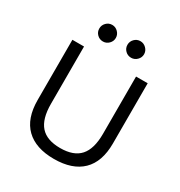

<svg xmlns="http://www.w3.org/2000/svg" viewBox="-198 -995 1075 1144"><g transform="rotate(30 339.0 -423.0)"><path d="M598.1 -246.1Q598.1 -119.6 531.5 -54.9Q464.8 9.8 338.9 9.8Q213.4 9.8 146.7 -54.9Q80.1 -119.6 80.1 -246.1V-660.2H160.2V-266.1Q160.2 -162.6 203.4 -113.8Q246.6 -64.9 338.9 -64.9Q431.2 -64.9 474.6 -113.8Q518.1 -162.6 518.1 -266.1V-660.2H598.1ZM242.2 -856Q265.1 -856 282 -838.9Q298.8 -821.8 298.8 -798.8Q298.8 -775.9 282 -759Q265.1 -742.2 242.2 -742.2Q218.3 -742.2 201.7 -758.8Q185.1 -775.4 185.1 -798.8Q185.1 -822.3 201.7 -839.1Q218.3 -856 242.2 -856ZM436 -856Q459 -856 476.1 -838.9Q493.2 -821.8 493.2 -798.8Q493.2 -775.9 476.1 -759Q459 -742.2 436 -742.2Q412.1 -742.2 395.5 -758.8Q378.9 -775.4 378.9 -798.8Q378.9 -822.3 395.5 -839.1Q412.1 -856 436 -856Z"/></g></svg>

Font: Human Sans
Style: Regular
Weight: 400
Designer: Tim Radville
Foundry: Continuum
Version: Version 1.000;FEAKit 1.0